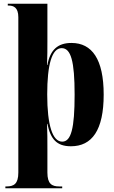

<svg xmlns="http://www.w3.org/2000/svg" viewBox="-20 -780 618 1037"><path d="M9 237H316V227H300C260 227 236 213 236 152V27C236 -19 236 -68 234 -111H236C253 -29 286 10 363 10C477 10 540 -77 540 -269C540 -460 477 -548 366 -548C292 -548 251 -511 236 -429H234C236 -475 236 -515 236 -556V-760H22V-750H26C52 -750 79 -741 79 -687V152C79 213 55 227 15 227H9ZM316 -15C264 -15 235 -103 235 -270C235 -430 260 -520 313 -520C363 -520 383 -450 383 -269C383 -86 364 -15 316 -15Z"/></svg>

Font: Noto Serif Display Condensed ExtraBold
Style: Regular
Weight: 800
Width: 3
Designer: Monotype Design Team
Foundry: Monotype Imaging Inc.
Version: Version 2.009